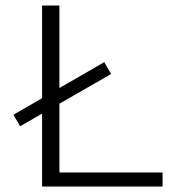

<svg xmlns="http://www.w3.org/2000/svg" viewBox="-20 -678 635 698"><path d="M571 -51V0H133V-265L53 -219L29 -261L133 -321V-658H196V-358L359 -452L384 -409L196 -301V-51Z"/></svg>

Font: Ysabeau Semilight
Style: Regular
Weight: 300
Designer: Christian Thalmann (Catharsis Fonts)
Version: Version 0.003